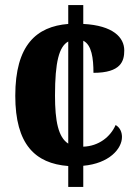

<svg xmlns="http://www.w3.org/2000/svg" viewBox="-20 -734 533 754"><path d="M248 -82V0H307V-83C409 -92 459 -150 459 -196C459 -214 452 -233 434 -243C414 -197 368 -160 307 -158V-574C340 -558 347 -505 347 -448C456 -448 468 -495 468 -536C468 -587 424 -634 307 -640V-714H248V-640C123 -630 40 -557 40 -358C40 -167 118 -92 248 -82ZM248 -571V-170C209 -195 196 -258 196 -359C196 -491 212 -551 248 -571Z"/></svg>

Font: Noto Serif Sinhala Condensed ExtraBold
Style: Regular
Weight: 800
Width: 3
Designer: Jelle Bosma - Monotype Design Team
Foundry: Monotype Imaging Inc.
Version: Version 2.007